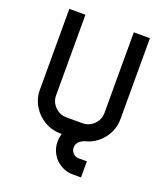

<svg xmlns="http://www.w3.org/2000/svg" viewBox="-160 -810 970 1119"><g transform="rotate(20 325.0 -250.0)"><path d="M275 50Q275 26 283 0H275Q220 0 174.5 -27Q129 -54 102 -99.5Q75 -145 75 -200V-700H175V-200Q175 -159 204.5 -129.5Q234 -100 275 -100H375Q416 -100 445.5 -129.5Q475 -159 475 -200V-700H575V-200Q575 -129 531 -74.5Q487 -20 420 -5Q402 3 394 10Q385 17 380 27.5Q375 38 375 50Q375 71 389.5 85.5Q404 100 425 100H475V200H425Q384 200 349.5 180Q315 160 295 125.5Q275 91 275 50Z"/></g></svg>

Font: Monoikos Medium
Style: Regular
Weight: 500
Designer: Brian Krent
Version: Version 0.088